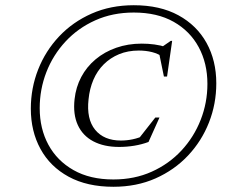

<svg xmlns="http://www.w3.org/2000/svg" viewBox="-20 -705 873 735"><path d="M443 -167Q465.5 -167 488.2 -171.8Q511 -176.5 535.5 -188L503 -164L574.5 -255H590.5L548.5 -161.5Q523 -152 494 -147.2Q465 -142.5 436 -142.5Q378 -142.5 337.2 -164Q296.5 -185.5 277.8 -226.5Q259 -267.5 265.5 -325.5Q270.5 -371.5 291 -410.2Q311.5 -449 345.8 -477.8Q380 -506.5 425 -522.2Q470 -538 522.5 -538Q547 -538 571.2 -534.8Q595.5 -531.5 616.5 -524.5L598 -524L633.5 -548.5H639L619.5 -412H607.5L587.5 -509.5L606.5 -485Q586 -499.5 562.2 -505.5Q538.5 -511.5 511.5 -511.5Q469.5 -511.5 435.8 -497.5Q402 -483.5 377 -458.5Q352 -433.5 337.5 -399.5Q323 -365.5 319 -325Q310.5 -249.5 344.2 -208.2Q378 -167 443 -167ZM414 -18Q495 -18 561 -47.8Q627 -77.5 674.8 -129Q722.5 -180.5 748.2 -246.2Q774 -312 774 -384Q774 -462.5 740.8 -524.2Q707.5 -586 644.8 -621.5Q582 -657 492 -657Q411 -657 344.8 -627.2Q278.5 -597.5 230.8 -546Q183 -494.5 157.5 -428.8Q132 -363 132 -291Q132 -212.5 165.2 -151Q198.5 -89.5 261.5 -53.8Q324.5 -18 414 -18ZM492 -685Q592.5 -685 663 -646.5Q733.5 -608 770.8 -540.5Q808 -473 808 -386Q808 -307.5 780 -236.2Q752 -165 699.8 -109.5Q647.5 -54 575.2 -22Q503 10 414 10Q313.5 10 242.8 -28.5Q172 -67 135 -134.8Q98 -202.5 98 -289Q98 -367.5 126 -438.8Q154 -510 206.2 -565.5Q258.5 -621 331 -653Q403.5 -685 492 -685Z"/></svg>

Font: Newsreader 24pt Light
Style: Italic
Weight: 300
Italic angle: -17°
Designer: Hugues Gentile
Foundry: Production Type
Version: Version 1.003